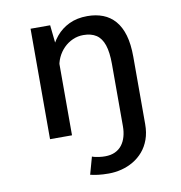

<svg xmlns="http://www.w3.org/2000/svg" viewBox="-80 -586 809 856"><g transform="rotate(-10 325.0 -158.0)"><path d="M344.3 196.3Q317.1 196.3 296.4 193.7Q275.8 191.1 261 187.3L282.9 108.6Q286.3 110.4 295.1 112.5Q303.9 114.6 316.1 116.2Q328.4 117.9 341.3 117.9Q367.4 117.9 386.5 109Q405.6 100.1 418 84Q430.3 67.9 436.3 46.4Q442.4 24.9 442.4 0L541.8 -13.1V7.6Q541.8 46.1 530.8 76.6Q519.8 107.1 500.5 129.6Q481.2 152.1 456 166.9Q430.9 181.7 402.3 189Q373.7 196.3 344.3 196.3ZM112.4 0V-500H201.1L211.9 -397.7V0ZM442.4 0V-282.3Q442.4 -335.6 431.3 -368.4Q420.2 -401.2 397.3 -416.3Q374.4 -431.4 338.8 -431.4Q313.4 -431.4 290.8 -421.4Q268.1 -411.4 250.2 -393.5Q232.4 -375.6 221.5 -352.1Q210.6 -328.6 208.9 -302L180.9 -311Q180.9 -348.4 193.1 -384.1Q205.3 -419.9 229.2 -448.7Q253.2 -477.6 288.6 -494.6Q324.1 -511.6 370.9 -511.6Q410.2 -511.6 441.6 -499.4Q472.9 -487.3 495.4 -461.6Q517.9 -435.9 529.9 -395.3Q541.8 -354.7 541.8 -297.6V0Z"/></g></svg>

Font: Trispace Thin
Style: Regular
Weight: 100
Designer: Tyler Finck
Foundry: Etcetera Type Company
Version: Version 1.210